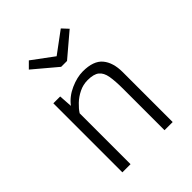

<svg xmlns="http://www.w3.org/2000/svg" viewBox="-222 -930 1059 1059"><g transform="rotate(-45 307.5 -401.0)"><path d="M112.3 0V-538.5H165.6L170.8 -460Q202.6 -502.1 254.6 -525.1Q306.7 -548.2 351.8 -548.2Q434.4 -548.2 469.5 -506.2Q504.6 -464.1 504.6 -389.7V0H441V-321.5Q441 -383.1 434.4 -421.5Q427.7 -460 405.6 -477.7Q383.6 -495.4 336.4 -495.4Q300.5 -495.4 269 -479.7Q237.4 -464.1 213.6 -441.3Q189.7 -418.5 175.9 -396.9V0ZM433.3 -801.5 466.7 -765.6 330.8 -650.3H285.1L148.2 -765.6L184.1 -801.5L308.7 -709.2Z"/></g></svg>

Font: Fira Code Light
Style: Regular
Weight: 300
Monospace: yes
Designer: Carrois Corporate, Edenspiekermann AG, Nikita Prokopov
Foundry: Carrois Corporate, Edenspiekermann AG, Nikita Prokopov
Version: Version 6.000; ttfautohint (v1.8.2) -l 8 -r 50 -G 200 -x 14 